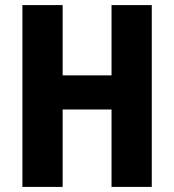

<svg xmlns="http://www.w3.org/2000/svg" viewBox="-20 -734 685 754"><path d="M576 0H418V-304H226V0H68V-714H226V-438H418V-714H576Z"/></svg>

Font: Noto Sans Thai Cond ExtBd
Style: Regular
Weight: 800
Width: 3
Designer: Monotype Design Team
Foundry: Monotype Imaging Inc.
Version: Version 2.002; ttfautohint (v1.8.4.7-5d5b)